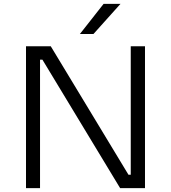

<svg xmlns="http://www.w3.org/2000/svg" viewBox="-20 -968 880 988"><path d="M460.9 -793H391.1L513.2 -948.2H600.1ZM186 0H113.8V-730H241.2L641.1 -68.8H652.8V-730H726.1V0H598.1L198.2 -661.1H186Z"/></svg>

Font: Sora Light
Style: Regular
Weight: 300
Designer: Jonathan Barnbrook, Julián Moncada
Foundry: Barnbrook Fonts
Version: Version 2.000